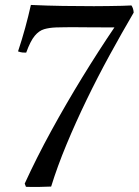

<svg xmlns="http://www.w3.org/2000/svg" viewBox="-20 -640 561 777"><path d="M187 115Q164 116 137.5 116.5Q111 117 85 116L80 103Q128 -2 188 -111.5Q248 -221 313 -327Q378 -433 443 -529Q376 -529 334.5 -529.5Q293 -530 269 -530Q245 -530 232 -529.5Q219 -529 207 -529Q180 -528 159 -522Q138 -516 120.5 -495Q103 -474 86 -427Q79 -427 71.5 -427.5Q64 -428 53 -432Q69 -480 82 -527.5Q95 -575 105 -620Q170 -617 234.5 -616Q299 -615 360 -615Q388 -615 418.5 -615.5Q449 -616 474.5 -616.5Q500 -617 512 -618Q520 -606 521 -589Q473 -507 424 -417.5Q375 -328 330.5 -236Q286 -144 249 -55Q212 34 187 115Z"/></svg>

Font: Tiro Devanagari Hindi
Style: Italic
Weight: 400
Italic angle: -11°
Designer: Devanagari: John Hudson & Fiona Ross, assisted by Paul Hanslow. Latin: John Hudson with Paul Hanslow, assisted by Kaja S
Foundry: Tiro Typeworks Ltd.
Version: Version 1.52